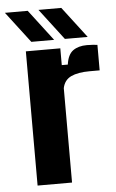

<svg xmlns="http://www.w3.org/2000/svg" viewBox="-86 -817 515 855"><g transform="rotate(-5 171.5 -389.5)"><path d="M47 0V-600H201V-525H228Q234 -569.5 258 -586.8Q282 -604 320 -604Q333.5 -604 346.5 -603Q359.5 -602 367 -601V-487H322Q269.5 -487 239 -472.5Q208.5 -458 201 -422V0ZM225 -640 119 -779H221L327 -640ZM75 -640 -31 -779H71L177 -640Z"/></g></svg>

Font: Big Shoulders Text Thin Black
Style: Regular
Weight: 900
Version: Version 2.002